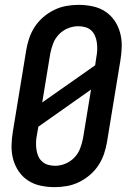

<svg xmlns="http://www.w3.org/2000/svg" viewBox="-20 -763 540 791"><path d="M205 8Q176 8 147.5 2Q119 -4 96 -19Q73 -34 57.5 -56.5Q42 -79 34.5 -106Q27 -133 27.5 -162.5Q28 -192 33 -221L88 -556Q92 -581 100.5 -606Q109 -631 123.5 -653Q138 -675 159 -693Q180 -711 204 -722.5Q228 -734 253.5 -738.5Q279 -743 304 -743Q333 -743 361.5 -737Q390 -731 413 -716Q436 -701 451.5 -678.5Q467 -656 474.5 -629Q482 -602 481.5 -572.5Q481 -543 476 -514L421 -179Q417 -154 408.5 -129Q400 -104 385.5 -82Q371 -60 350 -42Q329 -24 305 -12.5Q281 -1 255.5 3.5Q230 8 205 8ZM154 -341 372 -494 377 -528Q380 -543 380.5 -558Q381 -573 379 -587.5Q377 -602 371.5 -615Q366 -628 356 -637.5Q346 -647 331.5 -651Q317 -655 302 -655Q281 -655 260 -646.5Q239 -638 223 -621.5Q207 -605 199 -584Q191 -563 187 -542ZM207 -80Q228 -80 249 -88.5Q270 -97 286 -113.5Q302 -130 310 -151Q318 -172 322 -193L355 -394L138 -241L132 -207Q129 -192 128.5 -177Q128 -162 130 -147.5Q132 -133 137.5 -120Q143 -107 153.5 -97.5Q164 -88 178 -84Q192 -80 207 -80Z"/></svg>

Font: Iosevka SS04 Semibold Oblique
Style: Regular
Weight: 600
Italic angle: -9°
Monospace: yes
Designer: Belleve Invis
Foundry: Belleve Invis
Version: Version 19.0.0; ttfautohint (v1.8.4)